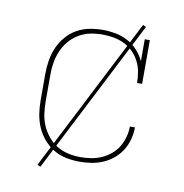

<svg xmlns="http://www.w3.org/2000/svg" viewBox="-74 -656 749 783"><g transform="rotate(10 300.0 -265.0)"><path d="M298 8Q270 8 242 2.5Q214 -3 190 -17.5Q166 -32 147.5 -53.5Q129 -75 118 -100.5Q107 -126 102.5 -154Q98 -182 98 -210V-320Q98 -348 102.5 -376Q107 -404 118 -429.5Q129 -455 147.5 -477Q166 -499 190.5 -513Q215 -527 243 -532.5Q271 -538 299 -538Q325 -538 351.5 -533Q378 -528 401.5 -515.5Q425 -503 443.5 -483Q462 -463 473 -439V-530H494V-349H473Q473 -372 469 -394.5Q465 -417 454.5 -437.5Q444 -458 427.5 -474.5Q411 -491 390 -501Q369 -511 346.5 -515Q324 -519 301 -519Q275 -519 250 -514Q225 -509 203 -496Q181 -483 164 -463Q147 -443 137 -419.5Q127 -396 123 -371Q119 -346 119 -320V-210Q119 -185 122.5 -159.5Q126 -134 136 -111Q146 -88 162.5 -68Q179 -48 200.5 -35Q222 -22 247 -16.5Q272 -11 298 -11Q320 -11 342 -14.5Q364 -18 384.5 -27Q405 -36 422.5 -50.5Q440 -65 451.5 -84Q463 -103 469 -125Q475 -147 475 -169H496Q496 -144 489.5 -119.5Q483 -95 470 -74Q457 -53 437.5 -36.5Q418 -20 395 -10Q372 0 347.5 4Q323 8 298 8ZM144 56 131 50 456 -586 469 -580Z"/></g></svg>

Font: Iosevka Slab Thin Extended
Style: Regular
Weight: 100
Width: 7
Monospace: yes
Designer: Belleve Invis
Foundry: Belleve Invis
Version: Version 11.1.1; ttfautohint (v1.8.3)